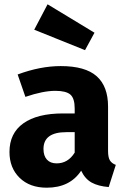

<svg xmlns="http://www.w3.org/2000/svg" viewBox="-20 -855 586 892"><path d="M201 -835 419 -703 375 -622 139 -717ZM482 -154Q482 -124 490.5 -110Q499 -96 518 -89L485 14Q436 10 405.5 -7Q375 -24 357 -62Q305 17 197 17Q118 17 71 -29Q24 -75 24 -149Q24 -236 88.5 -282Q153 -328 273 -328H327V-351Q327 -398 307 -415.5Q287 -433 237 -433Q180 -433 98 -405L62 -509Q167 -548 262 -548Q376 -548 429 -501Q482 -454 482 -360ZM243 -96Q296 -96 327 -146V-241H288Q182 -241 182 -163Q182 -131 198 -113.5Q214 -96 243 -96Z"/></svg>

Font: Fira Sans
Style: Bold
Weight: 700
Designer: bBox Type GmbH & Carrois Corporate GbR & Edenspiekermann AG
Foundry: bBox Type GmbH & Carrois Corporate GbR & Edenspiekermann AG
Version: Version 4.301;PS 004.301;hotconv 1.0.88;makeotf.lib2.5.64775